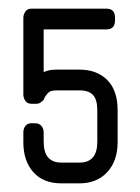

<svg xmlns="http://www.w3.org/2000/svg" viewBox="-20 -424 324 444"><path d="M122 0Q80 0 57 -26Q34 -52 34 -95V-118Q34 -126 38.5 -132.5Q43 -139 53 -139H61Q71 -139 76 -132.5Q81 -126 81 -118V-96Q81 -48 122 -48H164Q205 -48 205 -96V-169Q205 -194 195 -204.5Q185 -215 164 -215H112Q100 -215 95 -212Q90 -209 88 -205Q83 -200 81 -193Q78 -190 74 -187Q70 -184 63 -184H53Q43 -184 38.5 -191Q34 -198 34 -205V-383Q34 -390 38.5 -397Q43 -404 53 -404H226Q246 -404 246 -383V-377Q246 -356 226 -356H81V-257Q91 -263 112 -263H164Q204 -263 228 -239Q252 -215 252 -169V-95Q252 -52 228 -26Q204 0 164 0Z"/></svg>

Font: Chathura
Style: ExtraBold
Weight: 800
Designer: Appaji Ambarisha Darbha
Foundry: Aditya Fonts
Version: Version 1.001 2016